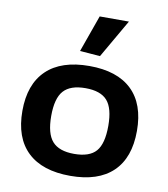

<svg xmlns="http://www.w3.org/2000/svg" viewBox="-89 -879 845 964"><g transform="rotate(10 333.5 -397.0)"><path d="M274 -616 341 -804H490L377 -608ZM334 10Q191 10 116 -61.5Q41 -133 41 -270Q41 -406 116 -478Q191 -550 334 -550Q476 -550 550.5 -478.5Q625 -407 625 -270Q625 -133 550.5 -61.5Q476 10 334 10ZM334 -102Q412 -102 445.5 -140.5Q479 -179 479 -270Q479 -360 445 -398.5Q411 -437 334 -437Q257 -437 222.5 -398.5Q188 -360 188 -270Q188 -180 222.5 -141Q257 -102 334 -102Z"/></g></svg>

Font: Encode Sans Wide
Style: SemiBold
Weight: 600
Designer: Pablo Impallari, Andres Torresi
Foundry: Pablo Impallari, Andres Torresi
Version: Version 1.000; ttfautohint (v1.00) -l 8 -r 50 -G 200 -x 14 -